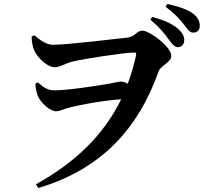

<svg xmlns="http://www.w3.org/2000/svg" viewBox="-20 -867 1040 965"><path d="M827 -670C846 -644 858 -630 874 -630C895 -630 906 -646 906 -666C906 -685 897 -702 876 -721C845 -749 800 -767 745 -782L736 -768C782 -729 809 -696 827 -670ZM905 -743C924 -718 933 -703 951 -703C972 -703 984 -716 984 -737C984 -760 975 -779 950 -799C922 -819 878 -835 821 -847L812 -833C864 -794 887 -766 905 -743ZM246 -642C214 -642 184 -663 154 -689L139 -684C139 -657 144 -634 151 -616C167 -577 219 -529 254 -529C281 -529 297 -543 335 -555C387 -570 608 -603 654 -603C663 -603 666 -601 664 -590C653 -539 639 -491 622 -446C612 -452 601 -457 586 -457C576 -457 561 -452 537 -448C481 -438 325 -413 255 -413C224 -413 201 -424 171 -453L158 -447C158 -425 163 -404 170 -385C182 -354 230 -308 261 -308C283 -308 303 -321 339 -329C388 -341 497 -362 589 -368C501 -188 359 -51 161 59L172 78C503 -20 680 -235 777 -508C789 -540 841 -553 841 -586C841 -632 732 -713 695 -713C667 -713 659 -682 620 -678C562 -672 320 -642 246 -642Z"/></svg>

Font: Noto Serif CJK HK
Style: Bold
Weight: 700
Designer: Ryoko NISHIZUKA 西塚涼子 (kana & ideographs); Frank Grießhammer (Latin, Greek & Cyrillic); Wenlong ZHANG 张文龙 (bopomofo); San
Foundry: Adobe
Version: Version 2.001;hotconv 1.1.0;makeotfexe 2.6.0